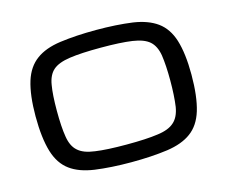

<svg xmlns="http://www.w3.org/2000/svg" viewBox="-87 -702 969 819"><g transform="rotate(-15 398.0 -292.0)"><path d="M397.9 0Q309.1 0 237.8 -9.8Q170.9 -19.5 131.3 -48.8Q90.3 -78.6 72.3 -137.2Q53.7 -198.7 53.7 -294.9Q53.7 -388.2 72.3 -448.2Q90.3 -505.4 131.3 -535.2Q171.4 -564.9 237.8 -574.2Q309.1 -584 397.9 -584Q487.3 -584 558.6 -574.2Q624 -564.5 664.6 -535.2Q705.6 -505.4 723.6 -448.2Q742.2 -388.2 742.2 -294.9Q742.2 -198.7 723.6 -137.2Q705.6 -78.6 664.6 -48.8Q625 -19.5 558.6 -9.8Q487.3 0 397.9 0ZM648.4 -294.9Q648.4 -360.4 641.6 -406.7Q634.3 -449.2 610.4 -470.2Q586.4 -491.2 536.1 -498.5Q485.8 -505.9 397.9 -505.9Q310.5 -505.9 260.3 -498.5Q209.5 -491.2 185.5 -470.2Q161.6 -449.2 154.8 -406.7Q147.5 -365.2 147.5 -294.9Q147.5 -222.7 154.8 -179.2Q161.6 -135.3 185.5 -114.3Q209.5 -91.8 260.3 -85.4Q310.5 -78.1 397.9 -78.1Q485.4 -78.1 536.1 -85.4Q586.4 -91.8 610.4 -114.3Q634.3 -135.3 641.6 -179.2Q648.4 -227.1 648.4 -294.9Z"/></g></svg>

Font: Michroma+
Style: Regular
Weight: 400
Designer: beogot
Foundry: beogot
Version: Version